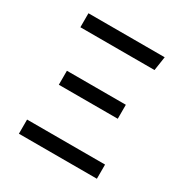

<svg xmlns="http://www.w3.org/2000/svg" viewBox="-159 -820 919 951"><g transform="rotate(30 300.0 -344.5)"><path d="M513 -689H77V-609H501ZM464 -389H127V-309H464ZM523 -81H77V0H523Z"/></g></svg>

Font: FiraMono Nerd Font
Style: Regular
Weight: 400
Designer: Carrois Corporate & Edenspiekermann AG
Foundry: Carrois Corporate GbR & Edenspiekermann AG
Version: Version 003.206;Nerd Fonts 3.3.0